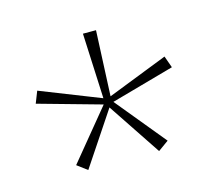

<svg xmlns="http://www.w3.org/2000/svg" viewBox="-58 -631 488 440"><g transform="rotate(-15 186.5 -410.5)"><path d="M348 -436 198 -394 295 -276 270 -258 186 -384 102 -258 78 -276 175 -394 25 -436 36 -464 178 -408 171 -563H202L195 -408L338 -464Z"/></g></svg>

Font: Darker Grotesque Light
Style: Regular
Weight: 300
Designer: Gabriel Lam
Foundry: TypeRant
Version: Version 1.000;gftools[0.9.28]